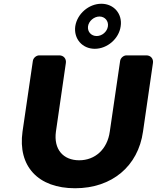

<svg xmlns="http://www.w3.org/2000/svg" viewBox="-20 -995 835 1023"><path d="M520 -975C453 -975 391 -921 381 -855C372 -789 418 -735 485 -735C552 -735 614 -789 623 -855C633 -921 587 -975 520 -975ZM510 -907C539 -907 559 -883 555 -855C551 -826 524 -803 495 -803C466 -803 445 -826 449 -855C453 -883 481 -907 510 -907ZM760 -700H654C638 -700 622 -686 620 -670L565 -294C552 -199 486 -141 402 -141C317 -141 265 -199 278 -294L331 -660C334 -682 319 -700 296 -700H189C173 -700 157 -686 155 -670L100 -294C74 -109 183 8 380 8C576 8 716 -109 742 -294L795 -660C798 -682 783 -700 760 -700Z"/></svg>

Font: Trueno
Style: RoundBdIt
Weight: 700
Designer: Julieta Ulanovsky, Jasper
Foundry: Julieta Ulanovsky, Cannot Into Space Fonts
Version: Version 3.001